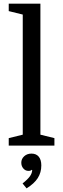

<svg xmlns="http://www.w3.org/2000/svg" viewBox="-20 -800 348 1055"><path d="M105 -60V-720L28 -739V-780H202V-60L279 -41V0H28V-41ZM153 44Q179 44 193 61Q207 78 207 109Q207 148 187.5 178.5Q168 209 126 235L104 208Q133 185 144.5 168.5Q156 152 157 135L154 133Q150 139 136 139Q120 139 108.5 126Q97 113 97 94Q97 73 113 58.5Q129 44 153 44Z"/></svg>

Font: Domine
Style: Regular
Weight: 400
Designer: Pablo Impallari, Rodrigo Fuenzalida, Brenda Gallo
Foundry: Pablo Impallari, Rodrigo Fuenzalida, Brenda Gallo
Version: Version 2.000;September 19, 2022;FontCreator 14.0.0.2877 64-